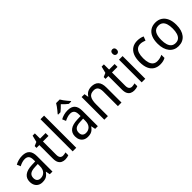

<svg xmlns="http://www.w3.org/2000/svg" viewBox="236 -1982 3208 3208"><g transform="rotate(-45 1840.5 -378.0)"><path d="M261 -546Q350 -546 391.5 -501Q433 -456 433 -364V0H370L355 -75H352Q332 -47 310 -27.5Q288 -8 259.5 1Q231 10 193 10Q147 10 113 -9Q79 -28 60.5 -64Q42 -100 42 -149Q42 -229 98.5 -273Q155 -317 269 -321L349 -324V-357Q349 -422 324.5 -449Q300 -476 253 -476Q218 -476 184.5 -465Q151 -454 120 -438L93 -502Q127 -522 170.5 -534Q214 -546 261 -546ZM281 -260Q198 -257 164 -229Q130 -201 130 -149Q130 -103 153.5 -81Q177 -59 216 -59Q274 -59 311.5 -98Q349 -137 349 -213V-263Z M747 -62Q765 -62 782.5 -65.5Q800 -69 813 -73V-6Q798 1 775 5.5Q752 10 728 10Q689 10 658 -5Q627 -20 609 -54.5Q591 -89 591 -148V-468H524V-511L593 -541L623 -659H676V-536H807V-468H676V-153Q676 -107 694.5 -84.5Q713 -62 747 -62Z M995 0H910V-760H995Z M1333 -546Q1422 -546 1463.5 -501Q1505 -456 1505 -364V0H1442L1427 -75H1424Q1404 -47 1382 -27.5Q1360 -8 1331.5 1Q1303 10 1265 10Q1219 10 1185 -9Q1151 -28 1132.5 -64Q1114 -100 1114 -149Q1114 -229 1170.5 -273Q1227 -317 1341 -321L1421 -324V-357Q1421 -422 1396.5 -449Q1372 -476 1325 -476Q1290 -476 1256.5 -465Q1223 -454 1192 -438L1165 -502Q1199 -522 1242.5 -534Q1286 -546 1333 -546ZM1353 -260Q1270 -257 1236 -229Q1202 -201 1202 -149Q1202 -103 1225.5 -81Q1249 -59 1288 -59Q1346 -59 1383.5 -98Q1421 -137 1421 -213V-263ZM1370 -766Q1382 -744 1401.5 -717Q1421 -690 1443 -663.5Q1465 -637 1483 -617V-606H1427Q1403 -623 1377.5 -647Q1352 -671 1327 -697Q1301 -671 1276 -647Q1251 -623 1228 -606H1173V-617Q1192 -638 1213 -664.5Q1234 -691 1253.5 -717.5Q1273 -744 1285 -766Z M1893 -546Q1978 -546 2021 -500Q2064 -454 2064 -354V0H1979V-345Q1979 -409 1955 -441Q1931 -473 1878 -473Q1803 -473 1773 -424.5Q1743 -376 1743 -278V0H1658V-536H1726L1738 -463H1743Q1759 -491 1782 -509.5Q1805 -528 1834 -537Q1863 -546 1893 -546Z M2378 -62Q2396 -62 2413.5 -65.5Q2431 -69 2444 -73V-6Q2429 1 2406 5.5Q2383 10 2359 10Q2320 10 2289 -5Q2258 -20 2240 -54.5Q2222 -89 2222 -148V-468H2155V-511L2224 -541L2254 -659H2307V-536H2438V-468H2307V-153Q2307 -107 2325.5 -84.5Q2344 -62 2378 -62Z M2626 -536V0H2541V-536ZM2585 -738Q2606 -738 2620 -724Q2634 -710 2634 -681Q2634 -653 2620 -639Q2606 -625 2585 -625Q2563 -625 2548.5 -639Q2534 -653 2534 -681Q2534 -710 2548 -724Q2562 -738 2585 -738Z M2975 10Q2908 10 2858.5 -19.5Q2809 -49 2782 -110Q2755 -171 2755 -265Q2755 -360 2783 -422.5Q2811 -485 2861.5 -515.5Q2912 -546 2980 -546Q3017 -546 3050.5 -538.5Q3084 -531 3107 -519L3080 -448Q3058 -457 3031 -464Q3004 -471 2981 -471Q2934 -471 2903.5 -448Q2873 -425 2858 -379.5Q2843 -334 2843 -266Q2843 -201 2858 -155.5Q2873 -110 2903 -87Q2933 -64 2978 -64Q3014 -64 3043.5 -72Q3073 -80 3099 -93V-19Q3074 -5 3043.5 2.5Q3013 10 2975 10Z M3632 -269Q3632 -203 3617 -152Q3602 -101 3573 -64.5Q3544 -28 3502 -9Q3460 10 3407 10Q3357 10 3316 -9Q3275 -28 3246 -64Q3217 -100 3201 -151.5Q3185 -203 3185 -269Q3185 -358 3211.5 -419.5Q3238 -481 3288 -513.5Q3338 -546 3409 -546Q3476 -546 3526 -514Q3576 -482 3604 -420.5Q3632 -359 3632 -269ZM3273 -269Q3273 -204 3287.5 -157.5Q3302 -111 3332 -86.5Q3362 -62 3409 -62Q3455 -62 3485 -86.5Q3515 -111 3529.5 -157.5Q3544 -204 3544 -269Q3544 -335 3529.5 -380.5Q3515 -426 3485 -449.5Q3455 -473 3408 -473Q3337 -473 3305 -420Q3273 -367 3273 -269Z"/></g></svg>

Font: Noto Sans Khmer SemiCondensed
Style: Regular
Weight: 400
Width: 4
Designer: Danh Hong and the Monotype Design Team
Foundry: Monotype Imaging Inc.
Version: Version 2.004